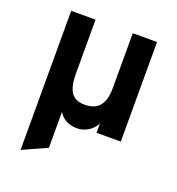

<svg xmlns="http://www.w3.org/2000/svg" viewBox="-130 -617 856 926"><g transform="rotate(20 298.5 -154.0)"><path d="M78 203V-511H203V-231Q203 -171.5 223 -139.5Q243 -107.5 294 -107.5Q326 -107.5 348.2 -119.8Q370.5 -132 382.2 -159Q394 -186 394 -229V-511H518.5V0H394V-47Q379.5 -20 353.8 -4Q328 12 297 12Q265.5 12 241 -1Q216.5 -14 203 -38V146.5Z"/></g></svg>

Font: Undotted
Style: Bold
Weight: 700
Designer: Delve Withrington, Dave Bailey, Thomas Jockin
Foundry: Delve Fonts LLC
Version: Version 4.000